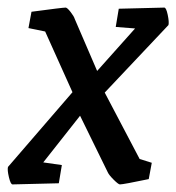

<svg xmlns="http://www.w3.org/2000/svg" viewBox="-35 -477 464 506"><path d="M409 -411 241 -233 333 -58 365 -48 357 -5Q290 9 281 9Q277 9 264.5 -3.5Q252 -16 249 -23L176 -172L79 -49L128 -42L120 6L-2 9Q-7 9 -11.5 -10Q-16 -29 -14 -37L156 -234L84 -394L40 -403L48 -446Q130 -457 138 -457Q142 -457 151 -445.5Q160 -434 162 -427L221 -290L321 -402L270 -406L278 -454L398 -457Q403 -457 407 -438Q411 -419 409 -411Z"/></svg>

Font: Grenze
Style: Italic
Weight: 400
Italic angle: -10°
Designer: Renata Polastri
Foundry: Omnibus-Type
Version: Version 1.002; ttfautohint (v1.8)